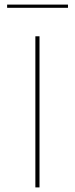

<svg xmlns="http://www.w3.org/2000/svg" viewBox="-20 -816 328 836"><path d="M11 -782V-796H276V-782ZM134 0V-658H152V0Z"/></svg>

Font: EauTestSC Thin
Style: Regular
Weight: 250
Designer: Christian Thalmann (Catharsis Fonts)
Version: Version 0.001;PS 000.001;hotconv 1.0.88;makeotf.lib2.5.64775